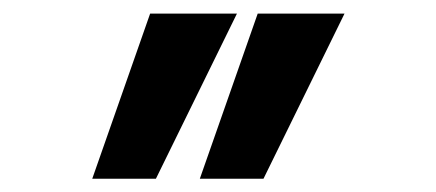

<svg xmlns="http://www.w3.org/2000/svg" viewBox="-20 -629 640 282"><path d="M358.5 -609H486L367 -366.5H273.5ZM200.5 -609H328L209 -366.5H115.5Z"/></svg>

Font: JuliaMono ExtraBold
Style: Italic
Weight: 800
Italic angle: -9°
Monospace: yes
Designer: cormullion
Foundry: corm
Version: Version 0.057; ttfautohint (v1.8.4)